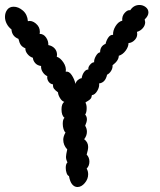

<svg xmlns="http://www.w3.org/2000/svg" viewBox="-40 -751 641 771"><path d="M520 -731Q534 -731 545 -722.5Q556 -714 556 -701Q556 -687 541 -673Q543 -665 543 -662Q543 -649 533.5 -638Q524 -627 510 -623Q514 -605 502.5 -592Q491 -579 476 -578Q476 -563 464.5 -547.5Q453 -532 437 -527Q437 -508 412 -489Q413 -478 406.5 -467Q400 -456 390 -451Q383 -419 358 -416Q360 -402 350.5 -386Q341 -370 329 -369Q328 -359 323.5 -354Q319 -349 312.5 -345.5Q306 -342 303 -339Q308 -331 308 -317Q308 -299 302 -291Q309 -283 309 -272Q309 -262 302 -246Q309 -235 309 -222Q309 -206 298 -192Q314 -180 314 -161Q314 -150 308 -130Q319 -119 319 -102Q319 -85 308 -74Q314 -64 314 -51Q314 -32 300.5 -16Q287 0 271 0Q259 0 250 -10.5Q241 -21 237 -44Q231 -46 227.5 -56Q224 -66 224 -77Q224 -93 231 -99Q225 -110 225 -121Q225 -129 230 -151Q214 -168 214 -190Q214 -203 223 -219Q218 -223 215 -233Q212 -243 212 -254Q212 -272 219 -278Q207 -287 207 -312Q207 -334 218 -342Q208 -345 200.5 -358Q193 -371 193 -380Q182 -388 177 -394.5Q172 -401 173 -412Q161 -414 154.5 -424Q148 -434 150 -445Q139 -450 131.5 -461.5Q124 -473 125 -486Q110 -488 101.5 -497.5Q93 -507 92 -519Q79 -523 70 -534.5Q61 -546 62 -557Q50 -562 44 -570Q38 -578 34 -595Q8 -605 6 -633Q-6 -642 -13 -655.5Q-20 -669 -20 -683Q-20 -700 -11 -712Q-2 -724 15 -724Q34 -724 52 -708.5Q70 -693 72 -666Q88 -670 104 -656.5Q120 -643 120 -624Q120 -618 119 -615Q135 -615 145 -600.5Q155 -586 154 -570Q170 -567 179.5 -556.5Q189 -546 189 -531L188 -523Q202 -519 214.5 -500.5Q227 -482 224 -463Q237 -466 248 -449.5Q259 -433 263 -414Q265 -423 272.5 -429.5Q280 -436 288 -437Q290 -451 297.5 -461.5Q305 -472 315 -472Q313 -481 321.5 -491Q330 -501 338 -501Q337 -512 345 -526Q353 -540 362 -541Q362 -566 384 -575Q387 -589 395 -600.5Q403 -612 414 -611Q413 -628 424 -646Q435 -664 451 -668Q449 -686 460.5 -699Q472 -712 483 -710Q497 -731 520 -731Z"/></svg>

Font: Pangolin
Style: Regular
Weight: 400
Designer: Kevin Burke
Foundry: Google, Inc.
Version: Version 1.101